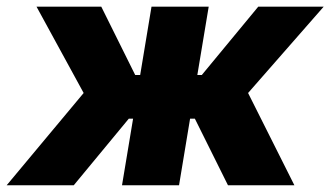

<svg xmlns="http://www.w3.org/2000/svg" viewBox="-55 -549 979 569"><path d="M-35.2 0 192.9 -273.4 53.2 -529.3H245.1L345.7 -326.7H360.4L394 -529.3H563.5L529.8 -326.7H543L710.4 -529.3H904.3L680.2 -273.4L817.4 0H620.6L522.5 -197.3H508.3L475.6 0H306.6L339.4 -197.3H326.7L163.6 0Z"/></svg>

Font: Inter 24pt ExtraBold
Style: Italic
Weight: 800
Italic angle: -9.3988°
Designer: Rasmus Andersson
Foundry: rsms
Version: Version 4.001;git-66647c0bb